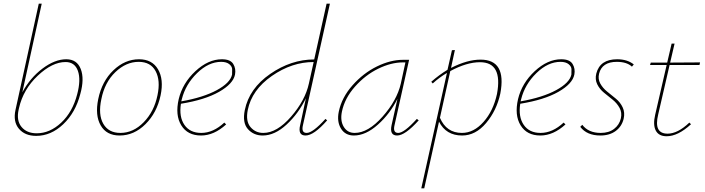

<svg xmlns="http://www.w3.org/2000/svg" viewBox="-20 -731 3817 1040"><path d="M339 -410Q397 -410 417.5 -357Q438 -304 415 -222Q389 -121 322.5 -58Q256 5 176 5Q115 5 82.5 -33.5Q50 -72 64 -136L190 -711H206L101 -231Q143 -309 210 -359.5Q277 -410 339 -410ZM398 -220Q419 -299 402 -347Q385 -395 335 -395Q263 -395 184.5 -321Q106 -247 83 -146L81 -137Q68 -78 96.5 -43.5Q125 -9 179 -9Q250 -9 311.5 -66.5Q373 -124 398 -220Z M628 3Q557 3 525.5 -51.5Q494 -106 512 -194Q532 -291 594.5 -350.5Q657 -410 733 -410Q804 -410 836 -355.5Q868 -301 850 -215Q830 -120 768 -58.5Q706 3 628 3ZM632 -11Q702 -11 758.5 -69Q815 -127 833 -215Q850 -295 823 -345.5Q796 -396 731 -396Q663 -396 605 -340.5Q547 -285 529 -194Q511 -110 539.5 -60.5Q568 -11 632 -11Z M1182 -410Q1228 -410 1243.5 -384.5Q1259 -359 1253 -327Q1243 -277 1166.5 -233.5Q1090 -190 960 -169Q949 -98 979 -54.5Q1009 -11 1070 -11Q1135 -11 1195 -67L1205 -57Q1139 3 1069 3Q996 3 962 -52Q928 -107 948 -194Q969 -281 1038.5 -345.5Q1108 -410 1182 -410ZM1237 -327Q1237 -339 1237.5 -354.5Q1238 -370 1222.5 -383Q1207 -396 1178 -396Q1110 -396 1047.5 -335Q985 -274 965 -194L962 -182Q1081 -203 1154 -242.5Q1227 -282 1237 -327Z M1641 -11Q1674 -11 1743 -87L1752 -79Q1680 3 1635 3Q1592 3 1606 -54L1637 -199Q1597 -116 1532.5 -56.5Q1468 3 1403 3Q1354 3 1323 -31.5Q1292 -66 1306 -135Q1330 -252 1443.5 -330.5Q1557 -409 1682 -409L1749 -711H1767L1621 -53Q1611 -11 1641 -11ZM1406 -11Q1480 -11 1556.5 -99Q1633 -187 1653 -278L1679 -395Q1561 -395 1452.5 -319.5Q1344 -244 1322 -135Q1310 -74 1337 -42.5Q1364 -11 1406 -11Z M2238 -87 2248 -79Q2174 3 2131 3Q2089 3 2101 -53L2133 -196Q2093 -115 2027 -56Q1961 3 1897 3Q1850 3 1827 -34.5Q1804 -72 1815 -126Q1831 -203 1889.5 -269Q1948 -335 2021.5 -371Q2095 -407 2163 -407H2196L2117 -53Q2107 -11 2137 -11Q2169 -11 2238 -87ZM1901 -11Q1974 -11 2052 -99Q2130 -187 2151 -278L2176 -393H2162Q2099 -393 2029 -359Q1959 -325 1903 -262Q1847 -199 1832 -126Q1822 -77 1842 -44Q1862 -11 1901 -11Z M2583 -408Q2725 -408 2690 -224Q2670 -132 2613 -64.5Q2556 3 2483 3Q2396 3 2358 -72L2278 289H2262L2401 -336Q2359 -311 2324 -279L2316 -288Q2358 -325 2404 -353L2428 -459L2444 -460L2423 -363Q2511 -408 2583 -408ZM2672 -222Q2704 -394 2580 -394Q2508 -394 2419 -346L2363 -93Q2398 -11 2482 -11Q2546 -11 2599 -70.5Q2652 -130 2672 -222Z M3020 -410Q3066 -410 3081.5 -384.5Q3097 -359 3091 -327Q3081 -277 3004.5 -233.5Q2928 -190 2798 -169Q2787 -98 2817 -54.5Q2847 -11 2908 -11Q2973 -11 3033 -67L3043 -57Q2977 3 2907 3Q2834 3 2800 -52Q2766 -107 2786 -194Q2807 -281 2876.5 -345.5Q2946 -410 3020 -410ZM3075 -327Q3075 -339 3075.5 -354.5Q3076 -370 3060.5 -383Q3045 -396 3016 -396Q2948 -396 2885.5 -335Q2823 -274 2803 -194L2800 -182Q2919 -203 2992 -242.5Q3065 -282 3075 -327Z M3232 3Q3159 3 3123 -44L3134 -55Q3167 -11 3234 -11Q3278 -11 3306.5 -33Q3335 -55 3343 -90Q3350 -121 3336 -146.5Q3322 -172 3298.5 -191Q3275 -210 3251.5 -229Q3228 -248 3215 -274.5Q3202 -301 3210 -333Q3230 -410 3323 -410Q3378 -410 3413 -382L3403 -370Q3375 -396 3321 -396Q3241 -396 3225 -332Q3218 -303 3231.5 -278.5Q3245 -254 3268.5 -235Q3292 -216 3316 -196.5Q3340 -177 3353 -149Q3366 -121 3358 -87Q3348 -46 3315 -21.5Q3282 3 3232 3Z M3607 -379 3545 -110Q3520 -7 3596 -7Q3651 -7 3714 -67L3723 -58Q3652 7 3591 7Q3548 7 3532 -24Q3516 -55 3529 -110L3591 -379H3501L3505 -392H3594L3618 -495H3634L3610 -392L3772 -393L3769 -379Z"/></svg>

Font: EauTestInfant Thin
Style: Italic
Weight: 250
Italic angle: -12°
Designer: Christian Thalmann (Catharsis Fonts)
Version: Version 0.001;PS 000.001;hotconv 1.0.88;makeotf.lib2.5.64775